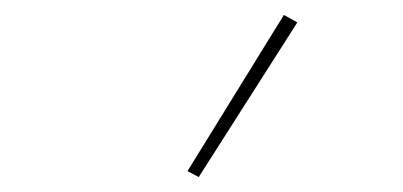

<svg xmlns="http://www.w3.org/2000/svg" viewBox="-20 -799 540 257"><path d="M246 -562 231 -570 360 -779 378 -769Z"/></svg>

Font: Iosevka Term Curly Thin
Style: Regular
Weight: 100
Designer: Belleve Invis
Foundry: Belleve Invis
Version: Version 32.3.0